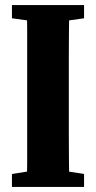

<svg xmlns="http://www.w3.org/2000/svg" viewBox="-20 -736 378 756"><path d="M27 0V-51L148 -70H188L311 -51V0ZM85 0Q87 -51 87 -101.5Q87 -152 87 -204Q87 -256 87 -307V-411Q87 -462 87 -513Q87 -564 87 -615Q87 -666 85 -716H253Q252 -667 251.5 -616Q251 -565 251 -514Q251 -463 251 -411V-307Q251 -256 251 -204.5Q251 -153 251.5 -102Q252 -51 253 0ZM27 -664V-716H311V-664L190 -647H150Z"/></svg>

Font: Source Serif 4 18pt
Style: Bold
Weight: 700
Designer: Frank Grießhammer
Foundry: Adobe Systems Incorporated
Version: Version 4.004;hotconv 1.0.116;makeotfexe 2.5.65601